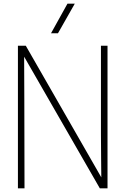

<svg xmlns="http://www.w3.org/2000/svg" viewBox="-20 -1030 686 1050"><path d="M568 0H526L112 -720L113 -484Q113 -381 113.5 -260.5Q114 -140 114 0H78V-780H121L534 -60Q533 -100 533 -159Q533 -218 532 -296V-780H568ZM297 -848H259L349 -1010H389Z"/></svg>

Font: Tanohe Sans ExtraLight
Style: Regular
Weight: 250
Designer: Village Type and Design LLC & Cristiano Sobral
Foundry: Cooper Hewitt Smithsonian Design Museum
Version: Version 1.00;September 29, 2021;FontCreator 13.0.0.2655 64-b